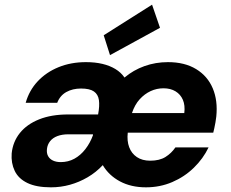

<svg xmlns="http://www.w3.org/2000/svg" viewBox="-20 -790 988 822"><path d="M198 12Q136 12 97.5 -6.5Q59 -25 43 -58.5Q27 -92 30 -133Q35 -183 65 -220.5Q95 -258 147.5 -279Q200 -300 272 -300H400Q407 -337 403.5 -361.5Q400 -386 382 -398.5Q364 -411 327 -411Q291 -411 264 -396Q237 -381 225 -350H90Q105 -403 141.5 -442Q178 -481 231 -502.5Q284 -524 348 -524Q387 -524 418.5 -516.5Q450 -509 474 -494.5Q498 -480 513 -458Q551 -490 598.5 -507Q646 -524 699 -524Q771 -524 820 -494Q869 -464 891 -411.5Q913 -359 906 -291Q905 -280 902.5 -266.5Q900 -253 897.5 -241Q895 -229 893 -222H527Q523 -187 533 -160Q543 -133 566 -117.5Q589 -102 623 -102Q663 -102 688.5 -118Q714 -134 731 -159H873Q850 -111 810 -72Q770 -33 717.5 -10.5Q665 12 605 12Q541 12 493.5 -13.5Q446 -39 420 -83Q391 -52 355 -31Q319 -10 279.5 1Q240 12 198 12ZM240 -96Q272 -96 298.5 -110.5Q325 -125 345.5 -151.5Q366 -178 378 -211V-215H273Q246 -215 226 -207.5Q206 -200 194.5 -185.5Q183 -171 181 -152Q179 -134 186 -121.5Q193 -109 207 -102.5Q221 -96 240 -96ZM545 -306H769Q773 -339 763 -362.5Q753 -386 731.5 -399Q710 -412 680 -412Q651 -412 625 -400Q599 -388 578 -365Q557 -342 545 -306ZM451 -554 424 -639 631 -770 665 -671Z"/></svg>

Font: DM Sans 12pt ExtraBold
Style: Italic
Weight: 800
Italic angle: -10°
Version: Version 4.004;gftools[0.9.30]